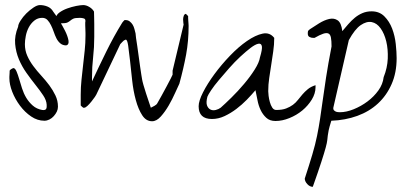

<svg xmlns="http://www.w3.org/2000/svg" viewBox="-20 -471 1586 749"><path d="M16.6 -166Q16.6 -168 16.6 -171.9Q16.6 -175.8 17.1 -180.7Q17.6 -185.5 17.6 -189.9Q17.6 -194.3 17.6 -195.3Q18.6 -198.2 24.9 -202.1Q31.2 -206.1 34.2 -205.1Q40 -203.1 44.9 -191.4Q49.8 -179.7 54.7 -163.1Q59.6 -146.5 65.9 -126.5Q72.3 -106.4 82.5 -89.4Q92.8 -72.3 107.9 -59.1Q123 -45.9 144.5 -42Q151.4 -41 155.3 -42.5Q159.2 -43.9 160.6 -47.4Q162.1 -50.8 162.1 -55.2Q162.1 -59.6 162.1 -62.5Q161.1 -80.1 148.4 -99.1Q135.7 -118.2 118.2 -140.1Q100.6 -162.1 83 -187Q65.4 -211.9 53.7 -239.7Q42 -267.6 39.1 -299.3Q36.1 -331.1 50.8 -367.2Q50.8 -376 60.1 -390.6Q69.3 -405.3 82.5 -418.5Q95.7 -431.6 110.4 -441.4Q125 -451.2 135.7 -451.2Q151.4 -451.2 165.5 -445.3Q179.7 -439.5 187.5 -425.8Q197.3 -413.1 210.4 -392.1Q223.6 -371.1 233.9 -350.6Q244.1 -330.1 247.1 -313.5Q250 -296.9 238.3 -293.9Q224.6 -293.9 215.3 -301.8Q206.1 -309.6 200.2 -321.3Q194.3 -333 189.5 -347.2Q184.6 -361.3 178.7 -373Q172.9 -384.8 165 -393.1Q157.2 -401.4 144.5 -401.4Q127 -401.4 113.8 -390.6Q100.6 -379.9 92.3 -364.3Q84 -348.6 80.6 -330.6Q77.1 -312.5 77.1 -298.8Q77.1 -274.4 86.4 -253.4Q95.7 -232.4 109.9 -213.4Q124 -194.3 141.1 -175.8Q158.2 -157.2 172.4 -138.2Q186.5 -119.1 196.3 -98.6Q206.1 -78.1 206.1 -54.7Q206.1 -44.9 201.7 -35.6Q197.3 -26.4 189.9 -18.1Q182.6 -9.8 172.9 -4.9Q163.1 0 153.3 0Q126 0 101.6 -16.6Q77.1 -33.2 58.1 -58.6Q39.1 -84 27.8 -112.8Q16.6 -141.6 16.6 -166Z M470.7 -316.4Q469.7 -316.4 469.2 -315.9Q468.8 -315.4 467.8 -315.4Q467.8 -314.5 465.8 -314.5Q462.9 -313.5 456.5 -306.6Q450.2 -299.8 449.2 -298.8L355.5 -101.6Q355.5 -100.6 350.1 -92.8Q344.7 -85 336.9 -75.2Q329.1 -65.4 321.3 -58.1Q313.5 -50.8 308.6 -50.8H306.6Q305.7 -50.8 304.7 -50.8Q302.7 -51.8 299.3 -55.2Q295.9 -58.6 294.9 -59.6Q294.9 -62.5 294.9 -68.4Q294.9 -74.2 294.9 -80.6Q294.9 -86.9 294.9 -93.3Q294.9 -99.6 294.9 -101.6Q294.9 -130.9 297.9 -159.7Q300.8 -188.5 304.2 -217.3Q307.6 -246.1 310.5 -274.4Q313.5 -302.7 313.5 -332Q313.5 -335 313.5 -342.3Q313.5 -349.6 313 -357.9Q312.5 -366.2 312.5 -373Q312.5 -379.9 312.5 -382.8Q315.4 -396.5 307.6 -398.9Q299.8 -401.4 292 -401.4Q272.5 -401.4 265.6 -397.9Q258.8 -394.5 254.4 -390.6Q250 -386.7 243.2 -383.3Q236.3 -379.9 215.8 -379.9Q198.2 -379.9 198.2 -399.4Q198.2 -412.1 211.4 -421.9Q224.6 -431.6 242.2 -438Q259.8 -444.3 277.3 -447.8Q294.9 -451.2 304.7 -451.2Q316.4 -451.2 328.6 -443.8Q340.8 -436.5 346.7 -425.8Q346.7 -419.9 347.2 -406.2Q347.7 -392.6 347.7 -377Q347.7 -361.3 347.7 -347.2Q347.7 -333 347.7 -327.1Q347.7 -286.1 343.3 -248Q338.9 -210 338.9 -169.9V-153.3Q365.2 -210 394.5 -269.5Q423.8 -329.1 457 -382.8Q458 -384.8 461.4 -388.2Q464.8 -391.6 465.8 -392.6H470.7Q479.5 -392.6 486.3 -387.2Q493.2 -381.8 497.6 -374.5Q502 -367.2 504.4 -357.9Q506.8 -348.6 508.8 -340.8Q508.8 -336.9 510.7 -322.8Q512.7 -308.6 515.6 -290.5Q518.6 -272.5 521 -251.5Q523.4 -230.5 526.4 -212.4Q529.3 -194.3 531.2 -180.2Q533.2 -166 534.2 -162.1Q535.2 -155.3 539.6 -139.6Q543.9 -124 549.8 -106.4Q555.7 -88.9 561 -72.8Q566.4 -56.6 568.4 -50.8Q574.2 -53.7 582.5 -58.1Q590.8 -62.5 593.8 -68.4Q600.6 -80.1 610.8 -98.6Q621.1 -117.2 630.4 -134.8Q639.6 -152.3 646.5 -165.5Q653.3 -178.7 653.3 -179.7V-195.3L696.3 -375Q696.3 -375 695.3 -381.3Q694.3 -387.7 694.3 -395Q694.3 -402.3 696.8 -409.2Q699.2 -416 705.1 -417L713.9 -408.2Q713.9 -407.2 713.9 -402.3Q713.9 -397.5 714.4 -391.6Q714.8 -385.7 715.3 -379.4Q715.8 -373 715.8 -370.1Q715.8 -311.5 706.1 -258.3Q696.3 -205.1 679.7 -144.5Q673.8 -132.8 663.1 -108.4Q652.3 -84 638.2 -59.6Q624 -35.2 607.4 -16.6Q590.8 2 573.2 2Q549.8 2 534.7 -21.5Q519.5 -44.9 509.8 -80.6Q500 -116.2 495.6 -157.2Q491.2 -198.2 487.3 -233.9Q483.4 -269.5 480 -293Q476.6 -316.4 470.7 -316.4Z M976.6 -119.1Q961.9 -101.6 942.9 -82Q923.8 -62.5 901.9 -45.9Q879.9 -29.3 856 -18.1Q832 -6.8 806.6 -6.8Q754.9 -6.8 754.9 -56.6Q754.9 -77.1 772 -110.8Q789.1 -144.5 816.4 -181.6Q843.8 -218.8 877 -253.4Q910.2 -288.1 943.4 -311Q976.6 -334 1004.4 -339.8Q1032.2 -345.7 1049.8 -323.2Q1049.8 -296.9 1045.9 -270.5Q1042 -244.1 1038.1 -218.3Q1034.2 -192.4 1030.3 -167Q1026.4 -141.6 1026.4 -115.2Q1026.4 -109.4 1027.8 -97.2Q1029.3 -85 1032.7 -72.8Q1036.1 -60.5 1042 -51.3Q1047.9 -42 1057.6 -42Q1081.1 -42 1096.2 -47.9Q1111.3 -53.7 1122.6 -62Q1133.8 -70.3 1142.1 -81.1Q1150.4 -91.8 1159.7 -102.5Q1168.9 -113.3 1180.7 -123Q1192.4 -132.8 1210.9 -138.7Q1210.9 -138.7 1210.9 -135.7Q1210.9 -132.8 1210.9 -130.9Q1210.9 -106.4 1196.3 -82.5Q1181.6 -58.6 1159.2 -40Q1136.7 -21.5 1108.9 -10.3Q1081.1 1 1054.7 1Q1032.2 1 1018.6 -11.7Q1004.9 -24.4 996.6 -42Q988.3 -59.6 984.4 -80.6Q980.5 -101.6 976.6 -119.1ZM994.1 -247.1Q1003.9 -279.3 1001.5 -291Q999 -302.7 987.3 -300.3Q975.6 -297.9 957 -283.7Q938.5 -269.5 917 -249.5Q895.5 -229.5 874 -205.1Q852.5 -180.7 834 -158.7Q815.4 -136.7 803.7 -119.1Q792 -101.6 789.1 -93.8Q783.2 -71.3 787.6 -59.6Q792 -47.9 801.3 -43.5Q810.5 -39.1 821.8 -42Q833 -44.9 840.8 -50.8Q857.4 -65.4 882.8 -90.3Q908.2 -115.2 932.1 -143.6Q956.1 -171.9 973.6 -199.7Q991.2 -227.5 994.1 -247.1Z M1168.9 225.6Q1186.5 171.9 1198.2 132.3Q1210 92.8 1216.8 59.1Q1223.6 25.4 1228.5 -6.8Q1233.4 -39.1 1238.8 -78.6Q1244.1 -118.2 1252 -168.9Q1259.8 -219.7 1273.4 -290Q1273.4 -311.5 1271 -324.2Q1268.6 -336.9 1261.2 -340.3Q1253.9 -343.8 1240.7 -339.4Q1227.5 -335 1207 -323.2H1202.1Q1194.3 -323.2 1187.5 -326.7Q1180.7 -330.1 1180.7 -339.8Q1180.7 -346.7 1181.6 -349.6Q1182.6 -352.5 1189.5 -357.4Q1204.1 -367.2 1224.6 -379.9Q1245.1 -392.6 1264.2 -397Q1283.2 -401.4 1297.4 -391.6Q1311.5 -381.8 1315.4 -349.6Q1326.2 -362.3 1338.4 -376.5Q1350.6 -390.6 1364.3 -401.9Q1377.9 -413.1 1394 -419.9Q1410.2 -426.8 1429.7 -426.8Q1460 -426.8 1479.5 -407.2Q1499 -387.7 1509.8 -359.4Q1520.5 -331.1 1523.9 -299.3Q1527.3 -267.6 1527.3 -244.1Q1527.3 -187.5 1507.8 -143.1Q1488.3 -98.6 1454.6 -67.4Q1420.9 -36.1 1374 -19Q1327.1 -2 1272.5 0Q1264.6 25.4 1262.2 37.1Q1259.8 48.8 1258.8 57.1Q1257.8 65.4 1256.8 75.2Q1255.9 85 1250.5 105Q1245.1 125 1233.4 161.1Q1221.7 197.3 1200.2 257.8Q1188.5 257.8 1178.7 247.1Q1168.9 236.3 1168.9 225.6ZM1280.3 -50.8Q1279.3 -44.9 1282.2 -41.5Q1285.2 -38.1 1289.1 -36.1Q1293 -34.2 1297.9 -33.7Q1302.7 -33.2 1305.7 -33.2Q1331.1 -33.2 1359.9 -44.9Q1388.7 -56.6 1413.6 -75.2Q1438.5 -93.8 1456.1 -118.2Q1473.6 -142.6 1476.6 -169.9Q1491.2 -206.1 1492.7 -242.7Q1494.1 -279.3 1486.8 -309.6Q1479.5 -339.8 1464.8 -360.4Q1450.2 -380.9 1430.2 -384.8Q1410.2 -388.7 1387.2 -373Q1364.3 -357.4 1340.8 -314.5Z"/></svg>

Font: Zeyada
Style: Regular
Weight: 400
Version: Version 1.002 2010